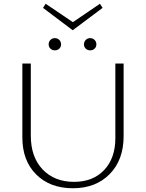

<svg xmlns="http://www.w3.org/2000/svg" viewBox="-20 -996 777 1022"><path d="M526 -954 367 -835 209 -954 223 -976 368 -878 512 -976ZM248.5 -737Q239 -746 239 -760Q239 -774 248.5 -783.5Q258 -793 272 -793Q286 -793 295.5 -783.5Q305 -774 305 -760Q305 -746 295.5 -737Q286 -728 272 -728Q258 -728 248.5 -737ZM436.5 -737Q427 -746 427 -760Q427 -774 436.5 -783.5Q446 -793 460 -793Q474 -793 483.5 -783.5Q493 -774 493 -760Q493 -746 483.5 -737Q474 -728 460 -728Q446 -728 436.5 -737ZM594 -658H638V-271Q638 -145 564 -69.5Q490 6 368 6Q246 6 172.5 -67.5Q99 -141 99 -264V-658H144V-274Q144 -160 207 -94Q270 -28 374 -28Q475 -28 534.5 -91Q594 -154 594 -261Z"/></svg>

Font: EauTestInfant Light
Style: Regular
Weight: 300
Designer: Christian Thalmann (Catharsis Fonts)
Version: Version 0.001;PS 000.001;hotconv 1.0.88;makeotf.lib2.5.64775